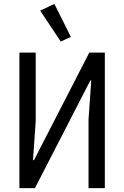

<svg xmlns="http://www.w3.org/2000/svg" viewBox="-20 -969 640 989"><path d="M80 -698H164V-346L150 -144H155L440 -698H520V0H436V-352L450 -554H445L160 0H80ZM187 -914 260 -949 345 -779 293 -755Z"/></svg>

Font: iA Writer Duo V
Style: Regular
Weight: 400
Designer: Mike Abbink, Paul van der Laan, Pieter van Rosmalen, Oliver Reichenstein
Foundry: Information Architects Inc.
Version: Version 2.000